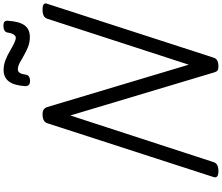

<svg xmlns="http://www.w3.org/2000/svg" viewBox="-107 -1172 1293 1119"><g transform="rotate(-90 539.5 -612.5)"><path d="M102 14Q58 14 67 -14L381 -984Q386 -998 399 -1004.5Q412 -1011 433 -1011Q451 -1011 460.5 -1004.5Q470 -998 475 -984L722 -159L990 -984Q995 -998 1008 -1004.5Q1021 -1011 1042 -1011Q1088 -1011 1077 -984L763 -14Q759 0 746 7Q733 14 712 14Q696 14 688.5 9Q681 4 676 -14L426 -849L154 -14Q150 0 137 7Q124 14 102 14ZM627 -1084Q596 -1084 597 -1112Q601 -1177 624.5 -1207.5Q648 -1238 691 -1238Q720 -1238 747.5 -1227.5Q775 -1217 799.5 -1202.5Q824 -1188 845 -1177.5Q866 -1167 880 -1167Q888 -1167 896.5 -1177.5Q905 -1188 909 -1213Q912 -1239 950 -1239Q966 -1239 972.5 -1232.5Q979 -1226 978 -1213Q974 -1147 951.5 -1116Q929 -1085 883 -1085Q853 -1085 826 -1095.5Q799 -1106 775.5 -1120Q752 -1134 732 -1144.5Q712 -1155 694 -1155Q682 -1155 674.5 -1144Q667 -1133 664 -1110Q663 -1097 653 -1090.5Q643 -1084 627 -1084Z"/></g></svg>

Font: Playwrite CA
Style: Regular
Weight: 400
Designer: Veronika Burian, José Scaglione
Foundry: TypeTogether
Version: Version 1.002